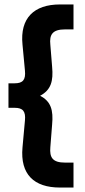

<svg xmlns="http://www.w3.org/2000/svg" viewBox="-20 -746 382 862"><path d="M249 96H310V-16H272C216 -16 202 -39 206 -85L214 -187C220 -251 209 -291 160 -316C209 -342 220 -382 214 -446L206 -545C201 -591 216 -614 272 -614H310V-726H249C133 -726 69 -665 81 -546L92 -429C96 -388 83 -372 46 -372H18V-262H46C83 -262 96 -246 92 -205L81 -84C70 37 133 96 249 96Z"/></svg>

Font: MV Cash
Style: Bold
Weight: 700
Designer: Rodrigo Fuenzalida
Foundry: fragTYPE
Version: Version 1.100;Glyphs 3.1.2 (3151)